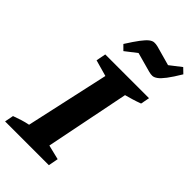

<svg xmlns="http://www.w3.org/2000/svg" viewBox="-303 -988 1064 1064"><g transform="rotate(45 229.0 -455.5)"><path d="M-28 0 -18 -52Q6 -61 30 -68.5Q54 -76 79 -81L187 -571L91 -598L102 -655H445L435 -603Q408 -593 384.5 -586Q361 -579 339 -573L240 -79L326 -58L315 0ZM160 -739 132 -767Q163 -816 183.5 -843Q204 -870 218.5 -881.5Q233 -893 246 -894Q259 -895 275 -891L390 -859L457 -911L486 -883Q456 -833 435 -805.5Q414 -778 398.5 -767Q383 -756 370.5 -755.5Q358 -755 343 -759L227 -791Z"/></g></svg>

Font: Piazzolla
Style: Bold Italic
Weight: 700
Italic angle: -11.3°
Designer: Juan Pablo del Peral
Foundry: Huerta Tipografica
Version: Version 1.330